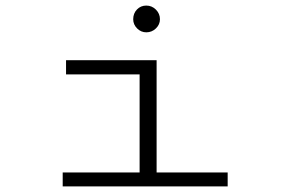

<svg xmlns="http://www.w3.org/2000/svg" viewBox="-20 -669 1040 689"><path d="M205 0V-50H481V-402H217V-453H542V-50H797V0ZM505 -553Q486 -553 472 -567Q458 -581 458 -600Q458 -621 471.5 -635Q485 -649 505 -649Q525 -649 539.5 -634.5Q554 -620 554 -600Q554 -581 539.5 -567Q525 -553 505 -553Z"/></svg>

Font: Inconsolata UltraExpanded Light
Style: Regular
Weight: 300
Width: 9
Monospace: yes
Designer: Raph Levien, Cyreal, Brenton Simpson
Foundry: Raph Levien, Cyreal, Google
Version: Version 3.001; ttfautohint (v1.8.2.53-6de2)